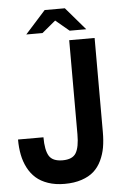

<svg xmlns="http://www.w3.org/2000/svg" viewBox="-61 -945 694 1014"><g transform="rotate(-5 286.0 -438.0)"><path d="M240.2 23.9Q191.4 23.9 153.1 10.7Q114.7 -2.4 89.1 -25.1Q63.5 -47.9 46.6 -80.3Q29.8 -112.8 22.5 -150.1Q15.1 -187.5 15.1 -231H149.9Q149.9 -163.1 168.7 -132.1Q187.5 -101.1 240.2 -101.1Q293 -101.1 311.5 -132.1Q330.1 -163.1 330.1 -231V-730H464.8V-231Q464.8 -186.5 458.5 -150.1Q452.1 -113.8 436.3 -80.6Q420.4 -47.4 395.3 -24.9Q370.1 -2.4 330.8 10.7Q291.5 23.9 240.2 23.9ZM214.8 -899.9H321.8L424.8 -779.8H336.9L265.1 -839.8L192.9 -779.8H106.9Z"/></g></svg>

Font: Miedinger*
Style: Bold
Weight: 700
Version: Version 001.000